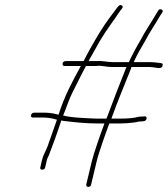

<svg xmlns="http://www.w3.org/2000/svg" viewBox="-20 -669 654 748"><path d="M406 -188H449C464 -188 492 -190 504 -192C514 -194 521 -196 532 -196L540 -197C552 -197 556 -216 544 -216L537 -215C532 -215 525 -215 520 -214C504 -209 475 -207 454 -207H414C438 -274 464 -336 490 -401C491 -403 491 -405 492 -408H556C562 -408 568 -408 575 -407C588 -406 609 -398 613 -412C615 -418 614 -422 608 -423C594 -425 577 -427 561 -427H501C513 -455 530 -483 544 -507C562 -542 585 -575 604 -608L612 -620C615 -626 615 -630 609 -632C603 -634 599 -633 596 -627L588 -614C569 -581 545 -547 527 -512C512 -487 496 -457 482 -427H418C398 -427 378 -433 359 -431H325L335 -449C349 -473 360 -494 370 -511C396 -555 424 -590 449 -628C455 -635 463 -643 454 -648C445 -653 439 -642 434 -636L422 -620C398 -589 375 -555 353 -517C340 -495 320 -460 306 -431H237C230 -431 225 -428 224 -422C223 -416 225 -412 232 -412H295C260 -348 232 -297 208 -222C196 -226 173 -230 156 -230H113C106 -230 102 -226 101 -220C100 -214 102 -211 109 -211H152C167 -211 189 -207 200 -203H202C192 -175 172 -117 165 -98C157 -78 148 -64 144 -47L137 -17C136 -11 138 -8 144 -8C150 -8 155 -11 156 -17L163 -47C164 -51 166 -56 170 -63C184 -99 203 -151 219 -200L227 -198C270 -193 311 -188 360 -188H387C373 -151 346 -75 337 -38L316 50C315 56 318 59 324 59C330 59 334 56 335 50L356 -38C365 -76 392 -151 406 -188ZM413 -408H473C473 -407 472 -405 471 -404C445 -339 420 -275 395 -207H365C354 -207 343 -207 330 -208C293 -210 257 -211 226 -219C239 -250 249 -283 262 -308C277 -337 298 -381 315 -412H355C376 -415 393 -408 413 -408Z"/></svg>

Font: Electronic
Style: ExThnIt
Weight: 100
Version: Version 1.011